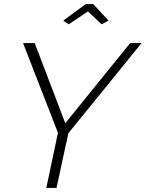

<svg xmlns="http://www.w3.org/2000/svg" viewBox="-20 -921 714 941"><path d="M264 -270 93 -710H150L300 -317L618 -710H674L315 -268L257 0H207ZM290 -820 400 -901H437L512 -820L478 -802L411 -865L317 -802Z"/></svg>

Font: Raleway Thin Light
Style: Italic
Weight: 300
Italic angle: -12°
Version: Version 4.026